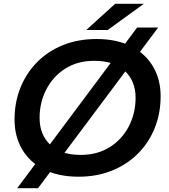

<svg xmlns="http://www.w3.org/2000/svg" viewBox="-20 -914 882 1004"><path d="M391 10Q285 10 210 -28Q135 -66 95.5 -133.5Q56 -201 56 -289Q56 -378 86.5 -454.5Q117 -531 173.5 -588.5Q230 -646 309 -678Q388 -710 485 -710Q590 -710 665 -672Q740 -634 780 -566.5Q820 -499 820 -411Q820 -322 789.5 -245.5Q759 -169 702 -111.5Q645 -54 566 -22Q487 10 391 10ZM402 -104Q490 -104 554.5 -145Q619 -186 654 -254Q689 -322 689 -403Q689 -489 633.5 -542.5Q578 -596 473 -596Q385 -596 321 -555Q257 -514 222 -446Q187 -378 187 -297Q187 -211 242 -157.5Q297 -104 402 -104ZM70 70 697 -770H807L179 70ZM431 -757 582 -894H732L543 -757Z"/></svg>

Font: Montserrat SemiBold
Style: Italic
Weight: 600
Italic angle: -11.3°
Designer: Julieta Ulanovsky
Foundry: Julieta Ulanovsky
Version: Version 9.000; ttfautohint (v1.8.4.7-5d5b)